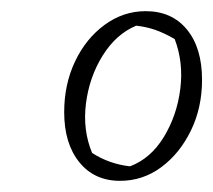

<svg xmlns="http://www.w3.org/2000/svg" viewBox="-20 -726 382 344"><path d="M195 -402Q149 -402 122 -435.5Q95 -469 95 -525Q95 -575 114.5 -616Q134 -657 167.5 -681.5Q201 -706 241 -706Q288 -706 315 -673Q342 -640 342 -583Q342 -533 322 -492Q302 -451 269 -426.5Q236 -402 195 -402ZM213 -428Q250 -442 273.5 -480.5Q297 -519 303 -566.5Q309 -614 293 -656Q274 -667 258 -672.5Q242 -678 224 -680Q188 -665 164 -626.5Q140 -588 134 -540.5Q128 -493 145 -452Q176 -432 213 -428Z"/></svg>

Font: Piazzolla ExtraLight
Style: Italic
Weight: 200
Italic angle: -11.3°
Designer: Juan Pablo del Peral
Foundry: Huerta Tipografica
Version: Version 1.330